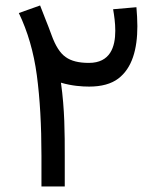

<svg xmlns="http://www.w3.org/2000/svg" viewBox="-20 -672 563 692"><path d="M387.7 -638.7C391.6 -615.7 395.5 -589.8 395.5 -561C395.5 -502.9 377.4 -445.3 300.3 -445.3C264.2 -445.3 236.3 -452.1 216.8 -466.3C196.8 -480 179.7 -506.8 165.5 -546.4C150.4 -588.4 140.1 -610.4 124.5 -652.3L47.9 -625C79.6 -559.1 101.6 -484.4 112.8 -400.4C124 -316.4 129.4 -219.7 129.4 -110.8V0H213.4V-109.4C213.4 -191.4 213.4 -276.4 199.7 -374C238.8 -362.3 275.9 -359.9 301.3 -359.9C345.7 -359.9 380.9 -369.6 406.2 -388.7C456.5 -426.8 475.1 -495.1 475.1 -577.6C475.1 -599.6 473.6 -622.6 471.7 -646Z"/></svg>

Font: Vazirmatn
Style: Regular
Weight: 400
Designer: Saber Rastikerdar
Foundry: Saber Rastikerdar
Version: Version 33.003